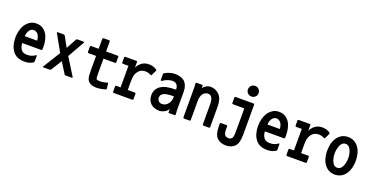

<svg xmlns="http://www.w3.org/2000/svg" viewBox="-28 -1550 5056 2602"><g transform="rotate(20 2500.0 -248.5)"><path d="M449 -177Q449 -169 445.5 -165.5Q442 -162 436 -162H162Q163 -109 189.5 -71.5Q216 -34 275 -34Q311 -34 338.5 -42.5Q366 -51 395 -72Q403 -76 404.5 -71Q406 -66 406 -59V12Q406 21 403 25.5Q400 30 393 35Q367 49 340.5 57Q314 65 275 65Q161 65 105 -8Q49 -81 49 -201Q49 -252 61 -300.5Q73 -349 98.5 -388Q124 -427 163 -452Q202 -477 253 -477Q307 -477 344.5 -454Q382 -431 405.5 -393.5Q429 -356 439.5 -308Q450 -260 450 -204Q450 -197 449.5 -188.5Q449 -180 449 -177ZM251 -381Q227 -381 208.5 -367.5Q190 -354 179.5 -331.5Q169 -309 165.5 -290.5Q162 -272 162 -261H341Q341 -272 337.5 -290.5Q334 -309 323.5 -331.5Q313 -354 294 -367.5Q275 -381 251 -381Z M864 50Q855 50 849 44L750 -115L655 38Q646 50 636 50H543Q537 50 536.5 46.5Q536 43 538 38L692 -210L556 -452Q554 -457 556 -460.5Q558 -464 564 -464H654Q661 -464 670 -452L750 -306L830 -452Q839 -464 846 -464H936Q952 -464 945 -452L808 -210L962 38Q964 43 963 46.5Q962 50 957 50Z M1446 39Q1409 52 1371.5 58Q1334 64 1308 63Q1256 63 1225 45.5Q1194 28 1182 5Q1168 -21 1165 -56Q1162 -91 1162 -151V-340H1052Q1047 -340 1043.5 -343.5Q1040 -347 1040 -352V-431Q1040 -436 1043.5 -439.5Q1047 -443 1052 -443H1162V-588Q1162 -593 1166 -596.5Q1170 -600 1175 -600H1256Q1262 -600 1265.5 -596.5Q1269 -593 1269 -588V-443H1437Q1442 -443 1445.5 -439.5Q1449 -436 1449 -431V-352Q1449 -347 1445.5 -343.5Q1442 -340 1437 -340H1269V-145Q1269 -80 1272 -62Q1274 -43 1290.5 -39Q1307 -35 1335 -35Q1358 -35 1383 -40Q1408 -45 1432 -53Q1437 -55 1439 -53.5Q1441 -52 1443 -44L1451 27Q1452 34 1446 39Z M1557 50Q1552 50 1548.5 46.5Q1545 43 1545 37V-41Q1545 -46 1548.5 -49.5Q1552 -53 1557 -53H1620V-329V-364H1538Q1533 -364 1529.5 -367.5Q1526 -371 1526 -377V-452Q1526 -457 1529.5 -460.5Q1533 -464 1538 -464H1702Q1706 -464 1708.5 -461.5Q1711 -459 1711 -455V-370Q1721 -391 1732.5 -406.5Q1744 -422 1757.5 -434.5Q1771 -447 1788.5 -457.5Q1806 -468 1840 -476Q1883 -483 1923.5 -474Q1964 -465 1991 -443Q1996 -438 1995 -434Q1994 -430 1993 -426L1960 -358Q1958 -352 1953.5 -350Q1949 -348 1942 -352Q1919 -365 1891 -370Q1863 -375 1836 -370Q1789 -361 1762 -325Q1735 -289 1729 -252Q1723 -215 1723 -165V-53H1827Q1832 -53 1835.5 -49.5Q1839 -46 1839 -41V37Q1839 50 1827 50Z M2357 50Q2350 50 2348.5 49Q2347 48 2347 42V-4Q2323 31 2287 48.5Q2251 66 2214 66Q2185 66 2152.5 55.5Q2120 45 2097 24.5Q2074 4 2060.5 -26Q2047 -56 2047 -96Q2047 -139 2064.5 -174.5Q2082 -210 2118 -234Q2154 -258 2205.5 -269.5Q2257 -281 2337 -281Q2337 -299 2333.5 -314.5Q2330 -330 2321 -344Q2312 -358 2295.5 -367.5Q2279 -377 2255 -377Q2223 -377 2188.5 -365Q2154 -353 2124 -333Q2109 -323 2103.5 -324Q2098 -325 2098 -335V-413Q2098 -415 2097.5 -420.5Q2097 -426 2101 -429Q2106 -434 2114 -438Q2144 -455 2180 -466Q2216 -477 2253 -477Q2349 -477 2396.5 -428.5Q2444 -380 2444 -289V-69Q2444 -42 2444.5 -14Q2445 14 2448 36Q2449 50 2437 50ZM2154 -103Q2154 -68 2175 -50.5Q2196 -33 2220 -33Q2273 -33 2307 -74.5Q2341 -116 2341 -175V-186Q2234 -186 2194 -164.5Q2154 -143 2154 -103Z M2851 50Q2846 50 2842.5 45.5Q2839 41 2839 36V-243Q2839 -315 2820.5 -347Q2802 -379 2765 -379Q2722 -379 2693.5 -342.5Q2665 -306 2665 -237V37Q2665 50 2653 50H2571Q2566 50 2562.5 45.5Q2559 41 2559 36V-323Q2559 -361 2558.5 -396Q2558 -431 2556 -451Q2554 -464 2570 -464H2648Q2659 -464 2657 -456L2656 -420Q2673 -444 2703.5 -461Q2734 -478 2768 -478Q2840 -478 2892.5 -424.5Q2945 -371 2945 -258V37Q2945 50 2933 50Z M3128 -359Q3123 -359 3119.5 -362.5Q3116 -366 3116 -372V-452Q3116 -457 3119.5 -460.5Q3123 -464 3128 -464H3389Q3394 -464 3397.5 -460.5Q3401 -457 3401 -452V-19Q3401 103 3354.5 151Q3308 199 3227 199Q3146 199 3098.5 151.5Q3051 104 3051 -19V-51Q3051 -64 3063 -64H3146Q3151 -64 3154 -59.5Q3157 -55 3157 -50V-15Q3157 51 3175.5 72.5Q3194 94 3227 94Q3260 94 3276.5 72.5Q3293 51 3293 -15V-359ZM3327 -543Q3295 -543 3273 -565Q3251 -587 3251 -618Q3251 -651 3273 -673.5Q3295 -696 3327 -696Q3360 -696 3382.5 -673.5Q3405 -651 3405 -618Q3405 -587 3382.5 -565Q3360 -543 3327 -543Z M3949 -177Q3949 -169 3945.5 -165.5Q3942 -162 3936 -162H3662Q3663 -109 3689.5 -71.5Q3716 -34 3775 -34Q3811 -34 3838.5 -42.5Q3866 -51 3895 -72Q3903 -76 3904.5 -71Q3906 -66 3906 -59V12Q3906 21 3903 25.5Q3900 30 3893 35Q3867 49 3840.5 57Q3814 65 3775 65Q3661 65 3605 -8Q3549 -81 3549 -201Q3549 -252 3561 -300.5Q3573 -349 3598.5 -388Q3624 -427 3663 -452Q3702 -477 3753 -477Q3807 -477 3844.5 -454Q3882 -431 3905.5 -393.5Q3929 -356 3939.5 -308Q3950 -260 3950 -204Q3950 -197 3949.5 -188.5Q3949 -180 3949 -177ZM3751 -381Q3727 -381 3708.5 -367.5Q3690 -354 3679.5 -331.5Q3669 -309 3665.5 -290.5Q3662 -272 3662 -261H3841Q3841 -272 3837.5 -290.5Q3834 -309 3823.5 -331.5Q3813 -354 3794 -367.5Q3775 -381 3751 -381Z M4057 50Q4052 50 4048.5 46.5Q4045 43 4045 37V-41Q4045 -46 4048.5 -49.5Q4052 -53 4057 -53H4120V-329V-364H4038Q4033 -364 4029.5 -367.5Q4026 -371 4026 -377V-452Q4026 -457 4029.5 -460.5Q4033 -464 4038 -464H4202Q4206 -464 4208.5 -461.5Q4211 -459 4211 -455V-370Q4221 -391 4232.5 -406.5Q4244 -422 4257.5 -434.5Q4271 -447 4288.5 -457.5Q4306 -468 4340 -476Q4383 -483 4423.5 -474Q4464 -465 4491 -443Q4496 -438 4495 -434Q4494 -430 4493 -426L4460 -358Q4458 -352 4453.5 -350Q4449 -348 4442 -352Q4419 -365 4391 -370Q4363 -375 4336 -370Q4289 -361 4262 -325Q4235 -289 4229 -252Q4223 -215 4223 -165V-53H4327Q4332 -53 4335.5 -49.5Q4339 -46 4339 -41V37Q4339 50 4327 50Z M4907 -20Q4878 22 4838.5 43.5Q4799 65 4750 65Q4700 65 4661.5 44Q4623 23 4596.5 -14.5Q4570 -52 4557 -101Q4544 -150 4544 -206Q4544 -262 4557 -311Q4570 -360 4596.5 -397Q4623 -434 4661 -455Q4699 -476 4750 -476Q4800 -476 4838.5 -455Q4877 -434 4903.5 -397Q4930 -360 4943 -311Q4956 -262 4956 -206Q4956 -151 4943 -103Q4930 -55 4907 -20ZM4750 -378Q4724 -378 4706 -363Q4688 -348 4676.5 -323.5Q4665 -299 4658.5 -268Q4652 -237 4652 -206Q4652 -174 4658.5 -143.5Q4665 -113 4676.5 -88Q4688 -63 4706 -48Q4724 -33 4750 -33Q4775 -33 4793.5 -48Q4812 -63 4823.5 -88Q4835 -113 4841.5 -143.5Q4848 -174 4848 -206Q4848 -237 4841.5 -267.5Q4835 -298 4823.5 -322.5Q4812 -347 4793.5 -362.5Q4775 -378 4750 -378Z"/></g></svg>

Font: NanumGothicCoding
Style: Bold
Weight: 700
Monospace: yes
Designer: Kwon Bruce; Nicolas Noh; Sung-woo Choi; Go-un Cha; Soo-hyun Park;
Foundry: NHN Corporation
Version: Version 2.000;PS 1;hotconv 1.0.49;makeotf.lib2.0.14853